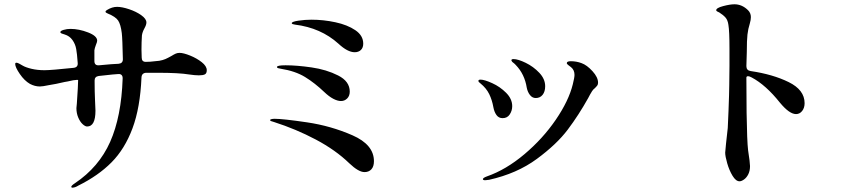

<svg xmlns="http://www.w3.org/2000/svg" viewBox="-20 -810 4040 897"><path d="M946 -482Q946 -467 937 -462.5Q928 -458 909 -458Q891 -458 864 -462Q816 -470 718 -470H663Q642 -469 641 -448Q635 -307 599 -210.5Q563 -114 501 -51.5Q439 11 346 57L339 61Q329 66 324 66L320 67Q313 67 313 63Q313 57 330 46Q442 -29 494.5 -147Q547 -265 553 -443V-445Q553 -455 547.5 -460Q542 -465 532 -464L506 -462L441 -455Q422 -452 422 -434Q422 -381 424 -340.5Q426 -300 426 -293Q426 -219 387 -219Q378 -219 366 -230Q354 -241 345.5 -261Q337 -281 337 -305L339 -326Q345 -413 345 -436L341 -437L322 -435Q291 -428 282 -427Q240 -417 207 -412Q179 -406 166 -406Q143 -406 120 -418Q94 -433 72.5 -464.5Q51 -496 51 -511Q51 -517 57 -517Q62 -517 71 -512Q80 -507 85 -504Q100 -495 127.5 -488.5Q155 -482 188 -482Q219 -482 323 -493Q345 -495 343 -516Q340 -560 336 -581Q332 -604 318.5 -623Q305 -642 282 -649Q274 -651 268 -653.5Q262 -656 262 -660Q262 -666 277.5 -670.5Q293 -675 309 -675Q349 -675 391.5 -658.5Q434 -642 434 -620Q434 -614 428 -600Q422 -584 421 -575V-525Q421 -503 443 -505Q484 -509 499 -510L534 -512Q554 -514 554 -533Q552 -630 549 -655Q544 -696 532 -714Q520 -732 483 -747Q473 -751 473 -755Q473 -760 481 -764Q504 -778 527 -778Q550 -778 583 -767Q616 -756 640 -739Q664 -722 664 -705Q664 -694 655 -678Q645 -660 643 -644Q641 -612 641 -578Q641 -553 642 -541Q642 -521 661 -521Q682 -521 704 -524L724 -526Q741 -529 752.5 -534Q764 -539 780 -548Q793 -556 801 -559.5Q809 -563 819 -563Q837 -563 868 -550.5Q899 -538 922.5 -519.5Q946 -501 946 -482Z M1561 -606Q1479 -680 1358 -695Q1351 -696 1347 -697.5Q1343 -699 1343 -702Q1344 -709 1374.5 -713.5Q1405 -718 1435 -718Q1491 -718 1547 -706Q1603 -694 1640 -669Q1677 -644 1677 -606Q1677 -587 1666 -576.5Q1655 -566 1637 -566Q1604 -566 1561 -606ZM1495 -380Q1451 -422 1405.5 -450Q1360 -478 1291 -489Q1285 -490 1279.5 -491.5Q1274 -493 1274 -497Q1274 -505 1314 -505Q1367 -505 1436 -495Q1505 -485 1559.5 -457.5Q1614 -430 1614 -382Q1614 -362 1602 -350Q1590 -338 1573 -338Q1557 -338 1537 -348.5Q1517 -359 1495 -380ZM1612 -47Q1548 -109 1455.5 -158Q1363 -207 1260 -240Q1258 -241 1252 -242.5Q1246 -244 1244 -245.5Q1242 -247 1242 -249Q1242 -252 1248.5 -253.5Q1255 -255 1263 -255Q1302 -255 1414 -238.5Q1526 -222 1626.5 -178Q1727 -134 1727 -57Q1727 -32 1715 -19Q1703 -6 1683 -6Q1655 -6 1612 -47Z M2441 -400Q2431 -464 2389 -507Q2386 -511 2373 -521Q2369 -527 2369 -528Q2369 -534 2379 -534Q2400 -534 2436 -516.5Q2472 -499 2499.5 -470Q2527 -441 2527 -407Q2527 -382 2515 -367Q2503 -352 2483 -352Q2467 -352 2456 -366Q2445 -380 2441 -400ZM2236 27Q2236 21 2255 14Q2344 -17 2430 -89.5Q2516 -162 2576.5 -250.5Q2637 -339 2656 -416Q2664 -448 2664 -460Q2664 -483 2648 -496Q2643 -500 2635.5 -505.5Q2628 -511 2628 -515Q2628 -524 2647 -524Q2673 -524 2697 -515Q2722 -506 2748 -477.5Q2774 -449 2774 -424Q2774 -416 2771 -411.5Q2768 -407 2760 -399Q2750 -391 2746 -384Q2736 -368 2728 -352Q2684 -273 2632.5 -204.5Q2581 -136 2488 -67.5Q2395 1 2265 30L2247 32Q2236 32 2236 27ZM2285 -309Q2279 -343 2265.5 -370.5Q2252 -398 2225 -420Q2215 -427 2215 -432Q2215 -438 2225 -438Q2243 -438 2279.5 -421.5Q2316 -405 2344.5 -376.5Q2373 -348 2373 -314Q2373 -293 2361.5 -275.5Q2350 -258 2328 -258Q2310 -258 2299.5 -272.5Q2289 -287 2285 -309Z M3487 -478Q3590 -463 3664.5 -426.5Q3739 -390 3739 -328Q3739 -306 3727.5 -291.5Q3716 -277 3699 -277Q3668 -277 3624 -330Q3558 -413 3492 -448Q3481 -454 3475 -454Q3467 -454 3467 -447Q3467 -338 3468 -284Q3470 -150 3475 -108Q3484 -50 3484 -34Q3484 -12 3476 4Q3468 20 3456 28.5Q3444 37 3435 37Q3418 37 3402.5 11.5Q3387 -14 3377.5 -47Q3368 -80 3368 -97Q3368 -104 3372 -140Q3378 -192 3380 -212Q3382 -242 3383.5 -291.5Q3385 -341 3386 -364L3387 -412Q3388 -443 3388 -502V-582Q3388 -665 3383 -694Q3380 -716 3369.5 -728Q3359 -740 3340 -752Q3337 -753 3331.5 -756Q3326 -759 3326 -762Q3326 -773 3358.5 -781.5Q3391 -790 3411 -790Q3447 -790 3475 -762Q3488 -749 3488 -730Q3488 -717 3483 -700Q3475 -675 3472 -648.5Q3469 -622 3469 -568L3467 -501Q3467 -481 3487 -478Z"/></svg>

Font: Shippori Mincho B1 SemiBold
Style: Regular
Weight: 600
Designer: FONTDASU
Foundry: FONTDASU / Google Inc. / but / Adobe
Version: Version 3.110; ttfautohint (v1.8.3)